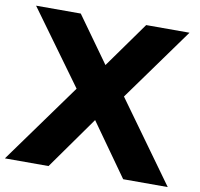

<svg xmlns="http://www.w3.org/2000/svg" viewBox="-105 -826 949 912"><g transform="rotate(10 369.0 -370.0)"><path d="M-23.5 0 254.5 -385 -3.5 -740H212L370 -519.5L527.5 -740H736.5L482.5 -387.5L762 0H547L367 -253.5L187 0Z"/></g></svg>

Font: Encode Sans Semi Expanded ExtraBold
Style: Regular
Weight: 800
Width: 6
Designer: Multiple Designers
Foundry: Impallari Type
Version: Version 3.000; ttfautohint (v1.8.3) -l 8 -r 50 -G 200 -x 14 